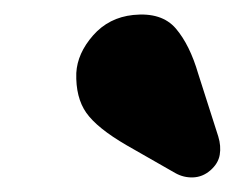

<svg xmlns="http://www.w3.org/2000/svg" viewBox="-20 -751 322 263"><path d="M251.5 -650 279 -564Q283 -551 281 -539Q279 -527 268 -517.5Q257.5 -508.5 244.5 -508Q231.5 -507.5 220 -514L153.5 -552Q113 -575.5 98.2 -596.5Q83.5 -617.5 84.5 -651Q86 -678 107.5 -702.5Q129 -727 162.5 -730.5Q201.5 -734.5 220.8 -712Q240 -689.5 251.5 -650Z"/></svg>

Font: Fraunces 72pt S100 Black
Style: Italic
Weight: 900
Italic angle: -16°
Version: Version 1.000; ttfautohint (v1.8.3)